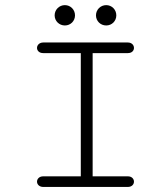

<svg xmlns="http://www.w3.org/2000/svg" viewBox="-20 -740 645 760"><path d="M236.8 -719.7C214.4 -719.7 196.3 -701.7 196.3 -679.2C196.3 -656.7 214.4 -639.2 236.8 -639.2C259.3 -639.2 276.9 -656.7 276.9 -679.2C276.9 -701.7 259.3 -719.7 236.8 -719.7ZM400.4 -719.7C377.9 -719.7 359.9 -701.7 359.9 -679.2C359.9 -656.7 377.9 -639.2 400.4 -639.2C422.9 -639.2 440.4 -656.7 440.4 -679.2C440.4 -701.7 422.9 -719.7 400.4 -719.7ZM151.4 0H485.8C502 0 510.3 -10.3 510.3 -21C510.3 -31.2 502.4 -42 486.3 -42H346.7V-529.8H486.3C502.4 -529.8 510.3 -540 510.3 -550.3C510.3 -561 502 -571.8 485.8 -571.8H151.4C135.3 -571.8 126.5 -561 126.5 -550.3C126.5 -540 134.8 -529.8 150.9 -529.8H299.8V-42H150.9C134.8 -42 126.5 -31.2 126.5 -21C126.5 -10.3 135.3 0 151.4 0Z"/></svg>

Font: Cutive Mono
Style: Regular
Weight: 400
Monospace: yes
Designer: Vernon Adams
Foundry: Vernon Adams
Version: Version 1.002